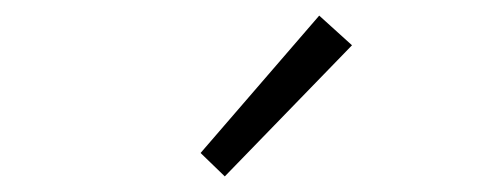

<svg xmlns="http://www.w3.org/2000/svg" viewBox="-20 -861 634 246"><path d="M268 -635 237 -665 389 -841 431 -803Z"/></svg>

Font: Noto Sans TC Thin Light
Style: Regular
Weight: 300
Version: Version 2.004-H2;hotconv 1.0.118;makeotfexe 2.5.65603